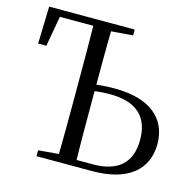

<svg xmlns="http://www.w3.org/2000/svg" viewBox="-106 -837 959 946"><g transform="rotate(15 373.5 -364.0)"><path d="M310.4 0H445.9C626.3 0 721 -80.6 721 -211.8C721 -336.7 632.6 -422 448.2 -422C399.9 -422 356.1 -418.8 310.2 -409.4V-376.1C351.2 -384.7 389.8 -388.7 432.8 -388.7C574.1 -388.7 633.2 -320.3 633.2 -209.6C633.2 -91.3 565.7 -33.1 440 -33.1H310.4ZM264.3 0H357.1C354.3 -110.8 354.3 -223.3 354.3 -336.8V-397.2C354.3 -504.3 354.3 -617.6 357.1 -728H264.3C266.5 -617 266.5 -504.5 266.5 -391.1V-336.8C266.5 -223.9 266.5 -111.5 264.3 0ZM24.9 -538.1H66.7L100.6 -728L58.8 -693H324.2V-728H30.4ZM160.8 0H310.4V-42.1H299.7L160.8 -30.1ZM309.4 -686.9H324.6L466.9 -698V-728H309.4Z"/></g></svg>

Font: Source Han Serif TW VF
Style: Regular
Weight: 250
Designer: Ryoko NISHIZUKA 西塚涼子 (kana & ideographs); Frank Grießhammer (Latin, Greek & Cyrillic); Wenlong ZHANG 张文龙 (bopomofo); San
Foundry: Adobe
Version: Version 2.002;hotconv 1.1.0;makeotfexe 2.6.0